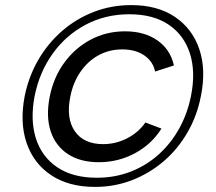

<svg xmlns="http://www.w3.org/2000/svg" viewBox="-20 -727 847 754"><path d="M495 -707Q598 -707 666.5 -661Q735 -615 762.5 -534.5Q790 -454 769 -350Q754 -272 716 -206.5Q678 -141 622.5 -93.5Q567 -46 498.5 -19.5Q430 7 353 7Q250 7 181 -39Q112 -85 84.5 -165.5Q57 -246 77 -350Q93 -428 131 -493Q169 -558 224.5 -606Q280 -654 349 -680.5Q418 -707 495 -707ZM488 -671Q394 -671 316.5 -630Q239 -589 187 -516.5Q135 -444 116 -350Q98 -256 121 -183.5Q144 -111 205 -70Q266 -29 360 -29Q431 -29 492 -52.5Q553 -76 601.5 -119Q650 -162 683 -221Q716 -280 730 -350Q749 -444 726 -516.5Q703 -589 642.5 -630Q582 -671 488 -671ZM368 -90Q295 -90 246.5 -122Q198 -154 179 -211.5Q160 -269 175 -346Q190 -423 232.5 -481Q275 -539 336.5 -571.5Q398 -604 471 -604Q547 -604 598 -568.5Q649 -533 663 -470L589 -446Q581 -486 546.5 -509.5Q512 -533 460 -533Q409 -533 367 -510Q325 -487 296 -445Q267 -403 256 -347Q239 -262 274 -211.5Q309 -161 385 -161Q435 -161 479.5 -184Q524 -207 551 -246L614 -222Q576 -161 510.5 -125.5Q445 -90 368 -90Z"/></svg>

Font: Albert Sans
Style: Italic
Weight: 400
Italic angle: -11.25°
Designer: Andreas Rasmussen
Foundry: a.Foundry
Version: Version 1.025